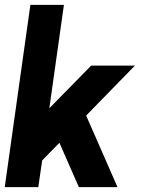

<svg xmlns="http://www.w3.org/2000/svg" viewBox="-30 -770 600 790"><path d="M453.5 0H294.5L214.5 -182.5L143.5 -110L127.5 0H-10.5L95 -750H233L173 -324.5L345 -500H525L324.5 -294.5Z"/></svg>

Font: Urbanist ExtraBold
Style: Italic
Weight: 800
Italic angle: -8°
Designer: Corey Hu
Foundry: Corey Hu
Version: Version 1.321; ttfautohint (v1.8.4.7-5d5b)